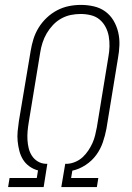

<svg xmlns="http://www.w3.org/2000/svg" viewBox="-20 -763 540 783"><path d="M13 0 19 -37H130L135 -68Q116 -73 100 -84.5Q84 -96 74 -112Q64 -128 59 -147.5Q54 -167 52 -187Q50 -207 52 -228Q54 -249 57 -269L105 -555Q109 -580 116.5 -604Q124 -628 137.5 -650Q151 -672 170.5 -690.5Q190 -709 213 -721Q236 -733 260.5 -738Q285 -743 310 -743Q337 -743 363 -737Q389 -731 409.5 -716Q430 -701 443 -679Q456 -657 462 -631.5Q468 -606 467 -579Q466 -552 461 -525L414 -238Q409 -211 399.5 -183Q390 -155 372.5 -131Q355 -107 329 -90Q303 -73 275 -67L270 -37H381L375 0H230L246 -95H255Q271 -96 287.5 -103Q304 -110 317 -122Q330 -134 340 -149Q350 -164 357 -179.5Q364 -195 368 -211.5Q372 -228 375 -244L422 -531Q426 -552 426.5 -573.5Q427 -595 423.5 -615Q420 -635 410.5 -653Q401 -671 386 -683.5Q371 -696 350.5 -701Q330 -706 309 -706Q289 -706 269 -702Q249 -698 230 -687.5Q211 -677 196 -661Q181 -645 170.5 -627Q160 -609 153.5 -589Q147 -569 144 -549L97 -263Q94 -245 92.5 -227.5Q91 -210 92 -192.5Q93 -175 97 -158.5Q101 -142 110 -128Q119 -114 133.5 -105Q148 -96 166 -95H173L158 0Z"/></svg>

Font: Iosevka SS04 XLt Obl
Style: Regular
Weight: 200
Italic angle: -9°
Monospace: yes
Designer: Belleve Invis
Foundry: Belleve Invis
Version: Version 19.0.0; ttfautohint (v1.8.4)